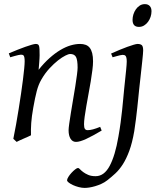

<svg xmlns="http://www.w3.org/2000/svg" viewBox="-20 -671 779 935"><path d="M475.1 -35.2Q430.7 -8.8 399.7 5.6Q368.7 20 350.1 20Q333 20 323.5 4.6Q314 -10.7 314 -37.1Q314 -45.9 317.1 -68.6Q320.3 -91.3 325.2 -121.6Q330.1 -151.9 335.9 -186Q341.8 -220.2 346.7 -251Q351.6 -281.7 354.7 -306.2Q357.9 -330.6 357.9 -341.8Q357.9 -378.9 350.1 -393.6Q342.3 -408.2 320.8 -408.2Q314.5 -408.2 298.6 -400.4Q282.7 -392.6 262.7 -377Q242.7 -361.3 220.9 -337.9Q199.2 -314.5 181.2 -283.2Q167.5 -259.8 158.9 -227.1Q150.4 -194.3 142.1 -147Q134.3 -103.5 132.1 -72.3Q129.9 -41 130.9 -12.2Q124.5 -8.8 115 -4.6Q105.5 -0.5 95.5 3.9Q85.4 8.3 76.2 12.5Q66.9 16.6 61 20L44.9 4.9Q51.8 -27.3 58.3 -64.9Q64.9 -102.5 71 -140.4Q77.1 -178.2 82.5 -215.1Q87.9 -252 91.8 -283Q95.7 -314 97.9 -337.2Q100.1 -360.4 100.1 -372.1Q100.1 -383.3 98.9 -389.9Q97.7 -396.5 95.5 -399.7Q93.3 -402.8 89.8 -403.8Q86.4 -404.8 82 -404.8Q77.6 -404.8 69.1 -402.8Q60.5 -400.9 51.8 -398.4Q43 -396 29.8 -392.1L22.9 -411.1Q43.5 -419.9 64.2 -428.2Q85 -436.5 103 -442.9Q121.1 -449.2 134.5 -453.1Q147.9 -457 153.8 -457Q160.6 -457 164.6 -454.8Q168.5 -452.6 170.2 -446.8Q171.9 -440.9 172.4 -430.2Q172.9 -419.4 172.9 -401.9Q172.9 -396.5 172.4 -387.2Q171.9 -377.9 171.1 -367.4Q170.4 -356.9 169.4 -346.9Q168.5 -336.9 168 -331.1Q194.3 -364.3 221.2 -388.2Q248 -412.1 273.9 -427.5Q299.8 -442.9 324 -450Q348.1 -457 370.1 -457Q385.3 -457 397.2 -452.6Q409.2 -448.2 417 -438.2Q424.8 -428.2 429 -411.9Q433.1 -395.5 433.1 -372.1Q433.1 -355 429.9 -329.6Q426.8 -304.2 421.9 -274.7Q417 -245.1 411.1 -213.9Q405.3 -182.6 400.4 -154.3Q395.5 -126 392.3 -102.8Q389.2 -79.6 389.2 -65.9Q389.2 -49.3 393.6 -43.2Q397.9 -37.1 406.7 -37.1Q418 -37.1 432.6 -41Q447.3 -44.9 467.8 -53.2ZM717.8 -616.2Q717.8 -602.5 713.4 -589.1Q709 -575.7 700.9 -564.7Q692.9 -553.7 681.6 -546.9Q670.4 -540 656.7 -540Q625.5 -540 625.5 -574.2Q625.5 -587.4 629.6 -600.8Q633.8 -614.3 641.6 -625.5Q649.4 -636.7 660.4 -643.8Q671.4 -650.9 685.5 -650.9Q700.7 -650.9 709.2 -641.8Q717.8 -632.8 717.8 -616.2ZM677.2 -424.8Q677.2 -419.4 676 -406Q674.8 -392.6 672.9 -374.5Q670.9 -356.4 668.7 -335.7Q666.5 -314.9 664.3 -295.2Q662.1 -275.4 660.2 -258.3Q658.2 -241.2 657.2 -231Q655.3 -213.9 653.3 -192.1Q651.4 -170.4 648.4 -145Q645.5 -119.6 642.1 -91.1Q638.7 -62.5 633.8 -32.2Q624 24.9 609.6 63.7Q595.2 102.5 578.1 129.2Q561 155.8 541.7 173.6Q522.5 191.4 502.4 207Q489.3 217.3 473.6 224.4Q458 231.4 442.9 235.8Q427.7 240.2 414.6 242.2Q401.4 244.1 392.6 244.1Q378.9 244.1 363.8 240.2Q348.6 236.3 335.9 230.5Q323.2 224.6 314.9 218.3Q306.6 211.9 306.6 207Q306.6 200.7 313 190.4Q319.3 180.2 328.1 170.7Q336.9 161.1 345.9 154.1Q355 147 359.9 147Q363.8 147 369.6 153.3Q375.5 159.7 385.3 167Q395 174.3 409.7 180.7Q424.3 187 445.8 187Q487.3 187 514.2 136.7Q541 86.4 556.6 -5.4Q563 -41.5 567.4 -74.2Q571.8 -106.9 574.7 -134.8Q577.6 -162.6 579.6 -184.3Q581.5 -206.1 583 -220.2Q583.5 -228 585 -241Q586.4 -253.9 587.9 -268.8Q589.4 -283.7 591.1 -299.6Q592.8 -315.4 594.2 -329.6Q595.7 -343.8 596.4 -354.7Q597.2 -365.7 597.2 -371.1Q597.2 -382.3 595.7 -388.9Q594.2 -395.5 591.6 -398.7Q588.9 -401.9 585.2 -402.8Q581.5 -403.8 577.1 -403.8Q572.8 -403.8 564.7 -401.9Q556.6 -399.9 548.6 -397.7Q540.5 -395.5 528.3 -392.1L521 -410.2Q541.5 -419.4 562 -428Q582.5 -436.5 600.1 -442.9Q617.7 -449.2 630.9 -453.1Q644 -457 649.9 -457Q663.6 -457 670.4 -451.2Q677.2 -445.3 677.2 -424.8Z"/></svg>

Font: Akkhara
Style: Italic
Weight: 400
Italic angle: -7°
Designer: J. Victor Gaultney
Version: Version 1.00 June 13, 2006, initial release